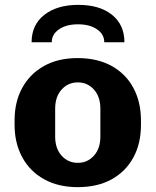

<svg xmlns="http://www.w3.org/2000/svg" viewBox="-20 -760 640 790"><path d="M300 10Q219 10 160.5 -23Q102 -56 71 -114Q40 -172 40 -246V-265Q40 -341 71.5 -398.5Q103 -456 161 -488.5Q219 -521 299 -521Q381 -521 439.5 -488.5Q498 -456 529 -398Q560 -340 560 -265V-246Q560 -169 528.5 -111.5Q497 -54 439 -22Q381 10 300 10ZM300 -90Q340 -90 366.5 -119.5Q393 -149 393 -198V-313Q393 -362 366.5 -391.5Q340 -421 300 -421Q260 -421 233.5 -391.5Q207 -362 207 -313V-198Q207 -149 233.5 -119.5Q260 -90 300 -90ZM110 -586Q110 -658 162.5 -699Q215 -740 302 -740Q390 -740 441 -699Q492 -658 492 -586H409Q409 -619 379 -639.5Q349 -660 301 -660Q253 -660 223 -639.5Q193 -619 193 -586Z"/></svg>

Font: Chivo Mono
Style: Bold
Weight: 700
Monospace: yes
Designer: Hector Gatti
Foundry: Omnibus-Type
Version: Version 1.008; ttfautohint (v1.8.4.7-5d5b)